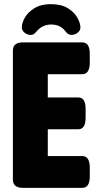

<svg xmlns="http://www.w3.org/2000/svg" viewBox="-20 -904 466 924"><path d="M90 0Q42 0 42 -40V-660Q42 -700 90 -700H376Q412 -700 412 -645V-603Q412 -547 376 -547H210V-435H357Q392 -435 392 -379V-338Q392 -282 357 -282H210V-153H376Q412 -153 412 -97V-55Q412 0 376 0ZM127 -736Q112 -736 98.5 -746.5Q85 -757 85 -772Q85 -793 99.5 -819Q114 -845 145.5 -864.5Q177 -884 225 -884Q275 -884 306.5 -864.5Q338 -845 352.5 -818.5Q367 -792 367 -772Q367 -757 353.5 -746.5Q340 -736 324 -736Q308 -736 296 -752Q272 -786 226 -786Q185 -786 157 -754Q148 -743 142 -739.5Q136 -736 127 -736Z"/></svg>

Font: Asap Condensed ExtraBold
Style: Regular
Weight: 800
Width: 3
Designer: Pablo Cosgaya
Foundry: Omnibus-Type
Version: Version 3.001; ttfautohint (v1.8.4.7-5d5b)